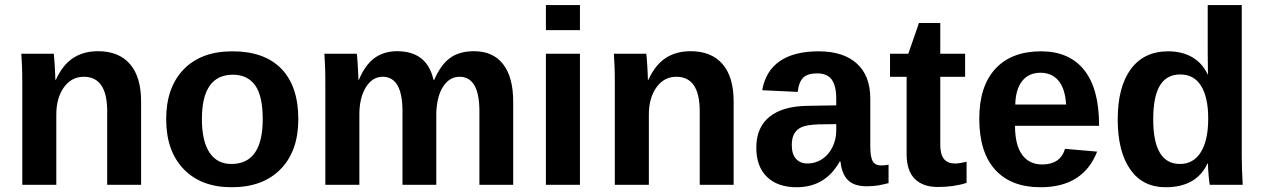

<svg xmlns="http://www.w3.org/2000/svg" viewBox="-20 -745 5096 774"><path d="M412.1 0V-296.4Q412.1 -435.5 317.9 -435.5Q268.1 -435.5 237.5 -392.8Q207 -350.1 207 -283.2V0H69.8V-410.2Q69.8 -452.6 68.6 -479.7Q67.4 -506.8 65.9 -528.3H196.8Q198.2 -519 200.7 -478.8Q203.1 -438.5 203.1 -423.3H205.1Q232.9 -483.9 274.9 -511.2Q316.9 -538.6 375 -538.6Q459 -538.6 503.9 -486.8Q548.8 -435.1 548.8 -335.4V0Z M1182.6 -264.6Q1182.6 -136.2 1111.3 -63.2Q1040 9.8 914.1 9.8Q790.5 9.8 720.2 -63.5Q649.9 -136.7 649.9 -264.6Q649.9 -392.1 720.2 -465.1Q790.5 -538.1 917 -538.1Q1046.4 -538.1 1114.5 -467.5Q1182.6 -397 1182.6 -264.6ZM1039.1 -264.6Q1039.1 -358.9 1008.3 -401.4Q977.5 -443.8 918.9 -443.8Q793.9 -443.8 793.9 -264.6Q793.9 -176.3 824.5 -130.1Q855 -84 912.6 -84Q1039.1 -84 1039.1 -264.6Z M1602.5 0V-296.4Q1602.5 -435.5 1522.5 -435.5Q1481 -435.5 1454.8 -393.1Q1428.7 -350.6 1428.7 -283.2V0H1291.5V-410.2Q1291.5 -452.6 1290.3 -479.7Q1289.1 -506.8 1287.6 -528.3H1418.5Q1419.9 -519 1422.4 -478.8Q1424.8 -438.5 1424.8 -423.3H1426.8Q1452.1 -483.9 1490 -511.2Q1527.8 -538.6 1580.6 -538.6Q1701.7 -538.6 1727.5 -423.3H1730.5Q1757.3 -484.9 1794.9 -511.7Q1832.5 -538.6 1890.6 -538.6Q1967.8 -538.6 2008.3 -486.1Q2048.8 -433.6 2048.8 -335.4V0H1912.6V-296.4Q1912.6 -435.5 1832.5 -435.5Q1792.5 -435.5 1766.8 -396.7Q1741.2 -357.9 1738.8 -289.6V0Z M2180.7 -623.5V-724.6H2317.9V-623.5ZM2180.7 0V-528.3H2317.9V0Z M2800.8 0V-296.4Q2800.8 -435.5 2706.5 -435.5Q2656.7 -435.5 2626.2 -392.8Q2595.7 -350.1 2595.7 -283.2V0H2458.5V-410.2Q2458.5 -452.6 2457.3 -479.7Q2456.1 -506.8 2454.6 -528.3H2585.4Q2586.9 -519 2589.4 -478.8Q2591.8 -438.5 2591.8 -423.3H2593.8Q2621.6 -483.9 2663.6 -511.2Q2705.6 -538.6 2763.7 -538.6Q2847.7 -538.6 2892.6 -486.8Q2937.5 -435.1 2937.5 -335.4V0Z M3191.4 9.8Q3114.7 9.8 3071.8 -32Q3028.8 -73.7 3028.8 -149.4Q3028.8 -231.4 3082.3 -274.4Q3135.7 -317.4 3237.3 -318.4L3351.1 -320.3V-347.2Q3351.1 -398.9 3333 -424.1Q3314.9 -449.2 3273.9 -449.2Q3235.8 -449.2 3218 -431.9Q3200.2 -414.6 3195.8 -374.5L3052.7 -381.3Q3065.9 -458.5 3123.3 -498.3Q3180.7 -538.1 3279.8 -538.1Q3379.9 -538.1 3434.1 -488.8Q3488.3 -439.5 3488.3 -348.6V-156.2Q3488.3 -111.8 3498.3 -95Q3508.3 -78.1 3531.7 -78.1Q3547.4 -78.1 3562 -81.1V-6.8Q3549.8 -3.9 3540 -1.5Q3530.3 1 3520.5 2.4Q3510.7 3.9 3499.8 4.9Q3488.8 5.9 3474.1 5.9Q3422.4 5.9 3397.7 -19.5Q3373 -44.9 3368.2 -94.2H3365.2Q3307.6 9.8 3191.4 9.8ZM3351.1 -244.6 3280.8 -243.7Q3232.9 -241.7 3212.9 -233.2Q3192.9 -224.6 3182.4 -207Q3171.9 -189.5 3171.9 -160.2Q3171.9 -122.6 3189.2 -104.2Q3206.5 -85.9 3235.4 -85.9Q3267.6 -85.9 3294.2 -103.5Q3320.8 -121.1 3335.9 -152.1Q3351.1 -183.1 3351.1 -217.8Z M3760.7 8.8Q3700.2 8.8 3667.5 -24.2Q3634.8 -57.1 3634.8 -124V-435.5H3567.9V-528.3H3641.6L3684.6 -652.3H3770.5V-528.3H3870.6V-435.5H3770.5V-161.1Q3770.5 -122.6 3785.2 -104.2Q3799.8 -85.9 3830.6 -85.9Q3846.7 -85.9 3876.5 -92.8V-7.8Q3825.7 8.8 3760.7 8.8Z M4174.8 9.8Q4055.7 9.8 3991.7 -60.8Q3927.7 -131.3 3927.7 -266.6Q3927.7 -397.5 3992.7 -467.8Q4057.6 -538.1 4176.8 -538.1Q4290.5 -538.1 4350.6 -462.6Q4410.6 -387.2 4410.6 -241.7V-237.8H4071.8Q4071.8 -160.6 4100.3 -121.3Q4128.9 -82 4181.6 -82Q4254.4 -82 4273.4 -145L4402.8 -133.8Q4346.7 9.8 4174.8 9.8ZM4174.8 -451.7Q4126.5 -451.7 4100.3 -418Q4074.2 -384.3 4072.8 -323.7H4277.8Q4273.9 -387.7 4247.1 -419.7Q4220.2 -451.7 4174.8 -451.7Z M4856.9 0Q4855 -7.3 4852.3 -36.9Q4849.6 -66.4 4849.6 -85.9H4847.7Q4803.2 9.8 4678.7 9.8Q4586.4 9.8 4536.1 -62.3Q4485.8 -134.3 4485.8 -263.7Q4485.8 -395 4538.8 -466.6Q4591.8 -538.1 4689 -538.1Q4745.1 -538.1 4785.9 -514.6Q4826.7 -491.2 4848.6 -444.8H4849.6L4848.6 -531.7V-724.6H4985.8V-115.2Q4985.8 -66.4 4989.7 0ZM4850.6 -267.1Q4850.6 -352.5 4822 -398.7Q4793.5 -444.8 4737.8 -444.8Q4682.6 -444.8 4655.8 -400.1Q4628.9 -355.5 4628.9 -263.7Q4628.9 -84 4736.8 -84Q4791 -84 4820.8 -131.6Q4850.6 -179.2 4850.6 -267.1Z"/></svg>

Font: Arial
Style: Bold
Weight: 700
Designer: Steve Matteson
Foundry: Ascender Corporation
Version: Version 2.00.3